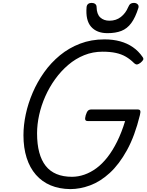

<svg xmlns="http://www.w3.org/2000/svg" viewBox="-20 -1287 1012 1326"><path d="M465 19Q389 18 329.5 -7Q270 -32 228 -80Q186 -128 164 -197Q142 -266 142 -353Q142 -423 158 -498Q174 -573 206 -647.5Q238 -722 285 -788Q332 -854 394 -905Q456 -956 533 -985.5Q610 -1015 701 -1015Q761 -1015 810 -1001.5Q859 -988 898 -961Q937 -934 965 -893Q973 -882 968.5 -873.5Q964 -865 951 -854Q938 -844 928 -842Q918 -840 905 -852Q879 -878 849 -895.5Q819 -913 780 -921.5Q741 -930 688 -930Q621 -930 561.5 -906Q502 -882 451.5 -839Q401 -796 361 -740.5Q321 -685 293 -622Q265 -559 250.5 -493.5Q236 -428 236 -366Q236 -291 251 -235Q266 -179 295.5 -141.5Q325 -104 370.5 -85Q416 -66 477 -66Q520 -66 563 -81Q606 -96 646 -125.5Q686 -155 722 -201Q758 -247 789 -309.5Q820 -372 844 -451H587Q572 -451 569 -460Q566 -469 572 -491Q579 -514 587.5 -522.5Q596 -531 611 -531H930Q945 -531 948.5 -522.5Q952 -514 946 -491Q911 -348 857 -250Q803 -152 738 -92.5Q673 -33 603 -7Q533 19 465 19ZM722 -1058Q648 -1058 609 -1102.5Q570 -1147 578 -1239Q580 -1253 589 -1260Q598 -1267 613 -1267Q628 -1267 637.5 -1259.5Q647 -1252 647 -1239Q648 -1189 672.5 -1166.5Q697 -1144 736 -1144Q782 -1144 815 -1170Q848 -1196 865 -1237Q872 -1254 881 -1260.5Q890 -1267 904 -1267Q921 -1267 930.5 -1257.5Q940 -1248 936 -1233Q915 -1166 886.5 -1127.5Q858 -1089 818 -1073.5Q778 -1058 722 -1058Z"/></svg>

Font: Playwrite AU NSW
Style: Regular
Weight: 400
Designer: Veronika Burian, José Scaglione
Foundry: TypeTogether
Version: Version 1.002